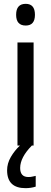

<svg xmlns="http://www.w3.org/2000/svg" viewBox="-20 -758 267 1000"><path d="M64 -681Q64 -625 114 -625Q162 -625 162 -681Q162 -738 114 -738Q64 -738 64 -681ZM166 214V158Q159 159 150 161.5Q141 164 128 164Q85 164 85 117Q85 62 146 0H155V-537H71V0H84Q56 26 36.5 59.5Q17 93 17 129Q17 222 113 222Q141 222 166 214Z"/></svg>

Font: Noto Sans Display SemiCondensed
Style: Regular
Weight: 400
Width: 4
Designer: Monotype Design team
Foundry: Monotype Imaging Inc.
Version: 1.000